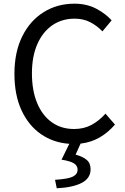

<svg xmlns="http://www.w3.org/2000/svg" viewBox="-20 -766 678 1039"><path d="M287.1 252.9 277.8 207Q348.6 202.6 374.3 189.7Q399.9 176.8 399.9 151.9Q399.9 130.9 380.4 118.2Q360.8 105.5 313 98.1L355 12.2Q269 6.3 201.9 -40Q134.8 -86.4 96.4 -169.2Q58.1 -252 58.1 -366.2Q58.1 -484.4 100.6 -569.6Q143.1 -654.8 216.6 -700.4Q290 -746.1 382.8 -746.1Q449.7 -746.1 501.2 -718.8Q552.7 -691.4 584 -655.8L534.2 -596.2Q504.9 -627 468 -646Q431.2 -665 383.8 -665Q314.9 -665 262.9 -629.2Q210.9 -593.3 181.9 -526.9Q152.8 -460.4 152.8 -369.1Q152.8 -276.4 180.7 -209Q208.5 -141.6 259.8 -104.7Q311 -67.9 380.9 -67.9Q433.6 -67.9 474.6 -89.8Q515.6 -111.8 550.8 -150.9L602.1 -91.8Q564.5 -48.3 518.8 -22Q473.1 4.4 416 11.2L389.2 70.8Q426.3 80.6 448.2 98.4Q470.2 116.2 470.2 149.9Q470.2 198.7 422.4 223.6Q374.5 248.5 287.1 252.9Z"/></svg>

Font: Source Han Sans CN
Style: Regular
Weight: 400
Designer: Ryoko NISHIZUKA  (kana, bopomofo & ideographs); Paul D. Hunt (Latin, Greek & Cyrillic); Sandoll Communications , Soo-you
Foundry: Adobe
Version: Version 2.004;hotconv 1.0.118;makeotfexe 2.5.65603